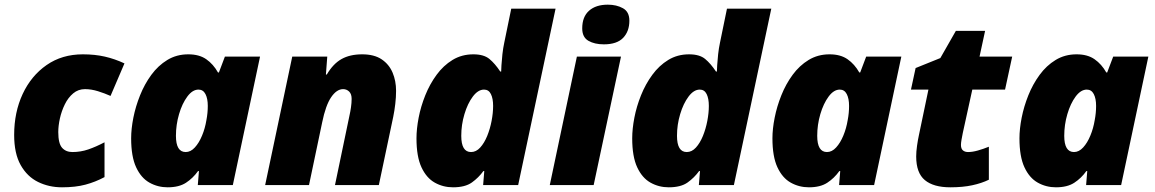

<svg xmlns="http://www.w3.org/2000/svg" viewBox="-20 -797 4977 827"><path d="M247.1 9.8Q190.9 9.8 144 -13.2Q97.2 -36.1 69.1 -85.9Q41 -135.7 41 -215.8Q41 -313.5 77.6 -392.1Q114.3 -470.7 180.7 -516.8Q247.1 -563 336.9 -563Q388.7 -563 431.4 -553.2Q474.1 -543.5 516.1 -523.9L456.1 -383.8Q431.2 -395 402.1 -404.1Q373 -413.1 346.2 -413.1Q316.9 -413.1 295.2 -394.8Q273.4 -376.5 259.3 -347.7Q245.1 -318.8 238 -286.9Q231 -254.9 231 -228Q231 -179.2 247.3 -160.6Q263.7 -142.1 292 -142.1Q327.1 -142.1 360.1 -153.3Q393.1 -164.6 430.2 -184.1V-34.2Q391.1 -13.2 348.1 -1.7Q305.2 9.8 247.1 9.8Z M702.1 9.8Q659.7 9.8 623.8 -10.3Q587.9 -30.3 566.4 -76.4Q544.9 -122.6 544.9 -201.2Q544.9 -241.7 554.4 -290Q564 -338.4 583.3 -386.5Q602.5 -434.6 631.8 -474.6Q661.1 -514.6 700.9 -538.8Q740.7 -563 791 -563Q838.4 -563 868.7 -541.7Q898.9 -520.5 918.9 -484.9H922.9L948.7 -553.2H1100.1L982.9 0H832L836.9 -60.1H833Q811 -29.3 781 -9.8Q751 9.8 702.1 9.8ZM779.8 -142.1Q801.3 -142.1 819.3 -161.9Q837.4 -181.6 850.3 -212.9Q863.3 -244.1 869.1 -279.8Q875 -310.1 875 -340.8Q875 -372.6 865 -391.8Q855 -411.1 835 -411.1Q809.1 -411.1 786.9 -381.1Q764.6 -351.1 751.2 -305.4Q737.8 -259.8 737.8 -211.9Q737.8 -142.1 779.8 -142.1Z M1122.1 0 1238.8 -553.2H1389.6L1383.8 -476.1H1387.7Q1415 -522.5 1451.2 -542.7Q1487.3 -563 1540 -563Q1591.8 -563 1623.8 -541.5Q1655.8 -520 1670.9 -484.4Q1686 -448.7 1686 -405.8Q1686 -378.4 1682.6 -349.4Q1679.2 -320.3 1673.8 -293.9L1611.8 0H1422.9L1485.8 -301.8Q1488.8 -314.5 1491.7 -334.2Q1494.6 -354 1494.6 -371.1Q1494.6 -392.1 1483.9 -402.6Q1473.1 -413.1 1458 -413.1Q1430.2 -413.1 1406.5 -378.4Q1382.8 -343.8 1367.7 -270L1311 0Z M1931.2 9.8Q1888.7 9.8 1852.8 -10.3Q1816.9 -30.3 1795.4 -76.4Q1773.9 -122.6 1773.9 -201.2Q1773.9 -241.7 1783.2 -290Q1792.5 -338.4 1811.8 -386.5Q1831.1 -434.6 1860.4 -474.6Q1889.6 -514.6 1929.2 -538.8Q1968.8 -563 2019 -563Q2064 -563 2088.1 -543Q2112.3 -522.9 2134.8 -488.8H2138.7Q2138.7 -495.1 2139.9 -515.9Q2141.1 -536.6 2144 -563.2Q2147 -589.8 2151.9 -612.8L2182.1 -759.8H2373L2211.9 0H2061L2065.9 -60.1H2062Q2041.5 -31.7 2012.5 -11Q1983.4 9.8 1931.2 9.8ZM2008.8 -142.1Q2030.8 -142.1 2048.3 -161.4Q2065.9 -180.7 2078.4 -211.2Q2090.8 -241.7 2097.4 -276.1Q2104 -310.5 2104 -340.8Q2104 -372.6 2094.5 -391.8Q2085 -411.1 2064.9 -411.1Q2039.1 -411.1 2016.6 -381.1Q1994.1 -351.1 1980.5 -305.4Q1966.8 -259.8 1966.8 -211.9Q1966.8 -142.1 2008.8 -142.1Z M2581.1 -606Q2541 -606 2514.4 -621.3Q2487.8 -636.7 2487.8 -674.8Q2487.8 -724.6 2517.1 -750.7Q2546.4 -776.9 2598.1 -776.9Q2635.7 -776.9 2663.3 -761.5Q2690.9 -746.1 2690.9 -708Q2690.9 -662.1 2664.1 -634Q2637.2 -606 2581.1 -606ZM2348.1 0 2464.8 -553.2H2654.8L2537.1 0Z M2860.4 9.8Q2817.9 9.8 2782 -10.3Q2746.1 -30.3 2724.6 -76.4Q2703.1 -122.6 2703.1 -201.2Q2703.1 -241.7 2712.4 -290Q2721.7 -338.4 2741 -386.5Q2760.3 -434.6 2789.6 -474.6Q2818.8 -514.6 2858.4 -538.8Q2897.9 -563 2948.2 -563Q2993.2 -563 3017.3 -543Q3041.5 -522.9 3064 -488.8H3067.9Q3067.9 -495.1 3069.1 -515.9Q3070.3 -536.6 3073.2 -563.2Q3076.2 -589.8 3081.1 -612.8L3111.3 -759.8H3302.2L3141.1 0H2990.2L2995.1 -60.1H2991.2Q2970.7 -31.7 2941.7 -11Q2912.6 9.8 2860.4 9.8ZM2938 -142.1Q2960 -142.1 2977.5 -161.4Q2995.1 -180.7 3007.6 -211.2Q3020 -241.7 3026.6 -276.1Q3033.2 -310.5 3033.2 -340.8Q3033.2 -372.6 3023.7 -391.8Q3014.2 -411.1 2994.1 -411.1Q2968.3 -411.1 2945.8 -381.1Q2923.3 -351.1 2909.7 -305.4Q2896 -259.8 2896 -211.9Q2896 -142.1 2938 -142.1Z M3464.4 9.8Q3421.9 9.8 3386 -10.3Q3350.1 -30.3 3328.6 -76.4Q3307.1 -122.6 3307.1 -201.2Q3307.1 -241.7 3316.7 -290Q3326.2 -338.4 3345.5 -386.5Q3364.7 -434.6 3394 -474.6Q3423.3 -514.6 3463.1 -538.8Q3502.9 -563 3553.2 -563Q3600.6 -563 3630.9 -541.7Q3661.1 -520.5 3681.2 -484.9H3685.1L3710.9 -553.2H3862.3L3745.1 0H3594.2L3599.1 -60.1H3595.2Q3573.2 -29.3 3543.2 -9.8Q3513.2 9.8 3464.4 9.8ZM3542 -142.1Q3563.5 -142.1 3581.5 -161.9Q3599.6 -181.6 3612.5 -212.9Q3625.5 -244.1 3631.3 -279.8Q3637.2 -310.1 3637.2 -340.8Q3637.2 -372.6 3627.2 -391.8Q3617.2 -411.1 3597.2 -411.1Q3571.3 -411.1 3549.1 -381.1Q3526.9 -351.1 3513.4 -305.4Q3500 -259.8 3500 -211.9Q3500 -142.1 3542 -142.1Z M4073.2 9.8Q4001 9.8 3963.6 -21.2Q3926.3 -52.2 3926.3 -123Q3926.3 -143.1 3929.9 -168.9Q3933.6 -194.8 3938 -214.8L3979 -411.1H3903.8L3923.8 -503.9L4030.3 -546.9L4097.2 -664.1H4223.1L4199.2 -553.2H4339.8L4309.1 -411.1H4168L4127 -224.1Q4124 -210 4121.6 -195.6Q4119.1 -181.2 4119.1 -172.9Q4119.1 -156.2 4127.7 -149.2Q4136.2 -142.1 4149.9 -142.1Q4168.5 -142.1 4191.9 -148.7Q4215.3 -155.3 4239.3 -165V-22.9Q4208.5 -7.8 4167.7 1Q4127 9.8 4073.2 9.8Z M4528.3 9.8Q4485.8 9.8 4450 -10.3Q4414.1 -30.3 4392.6 -76.4Q4371.1 -122.6 4371.1 -201.2Q4371.1 -241.7 4380.6 -290Q4390.1 -338.4 4409.4 -386.5Q4428.7 -434.6 4458 -474.6Q4487.3 -514.6 4527.1 -538.8Q4566.9 -563 4617.2 -563Q4664.6 -563 4694.8 -541.7Q4725.1 -520.5 4745.1 -484.9H4749L4774.9 -553.2H4926.3L4809.1 0H4658.2L4663.1 -60.1H4659.2Q4637.2 -29.3 4607.2 -9.8Q4577.1 9.8 4528.3 9.8ZM4606 -142.1Q4627.4 -142.1 4645.5 -161.9Q4663.6 -181.6 4676.5 -212.9Q4689.5 -244.1 4695.3 -279.8Q4701.2 -310.1 4701.2 -340.8Q4701.2 -372.6 4691.2 -391.8Q4681.2 -411.1 4661.1 -411.1Q4635.3 -411.1 4613 -381.1Q4590.8 -351.1 4577.4 -305.4Q4564 -259.8 4564 -211.9Q4564 -142.1 4606 -142.1Z"/></svg>

Font: Open Sans ExtraBold
Style: Italic
Weight: 800
Italic angle: -12°
Designer: Monotype Design Team
Foundry: Monotype Imaging Inc.
Version: Version 3.000; ttfautohint (v1.8.4)